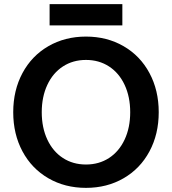

<svg xmlns="http://www.w3.org/2000/svg" viewBox="-20 -893 832 929"><path d="M44 -350Q44 -456 88.8 -539.5Q133.6 -623 214 -669.5Q294.3 -716 396 -716Q497.7 -716 578 -669.5Q658.4 -623 703.2 -539.5Q748 -456 748 -350Q748 -244 703.2 -160.5Q658.4 -77 578 -30.5Q497.7 16 396 16Q294.3 16 214 -30.5Q133.6 -77 88.8 -160.5Q44 -244 44 -350ZM610 -350Q610 -424.6 583 -482.3Q556 -540 507.5 -571.5Q459 -603 396 -603Q333 -603 284.5 -571.5Q236 -540 209 -482.3Q182 -424.6 182 -350Q182 -275.4 209 -217.7Q236 -160 284.5 -128.5Q333 -97 396 -97Q459 -97 507.5 -128.5Q556 -160 583 -217.7Q610 -275.4 610 -350ZM220 -873H572V-770H220Z"/></svg>

Font: Uncut Sans Variable
Style: Regular
Weight: 400
Designer: Kasper Nordkvist
Foundry: UNCUT.wtf
Version: Version 1.304;Glyphs 3.2 (3246)